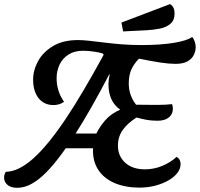

<svg xmlns="http://www.w3.org/2000/svg" viewBox="-90 -883 964 926"><path d="M-7.2 22.7Q-38.3 22.7 -54.3 8.3Q-70.3 -6 -70.3 -25.7Q-70.3 -33.8 -68.2 -40.9Q-66 -48 -62.3 -54.3Q-31.3 -54.7 2 -71Q35.3 -87.3 71.2 -119.4Q107 -151.5 145.8 -199.1Q184.5 -246.7 226.7 -309.5Q268.8 -372.3 314.4 -449.8Q360 -527.3 410 -618.8L405.2 -625.2Q389.7 -630.2 362.7 -634.2Q335.7 -638.2 309.8 -638.2Q268.7 -638.2 240.1 -619.8Q211.5 -601.5 197.2 -571.2Q183 -540.8 183 -505.3Q183 -475.7 191.7 -447.2Q200.3 -418.7 218.8 -392Q207.8 -383.8 194.4 -380Q181 -376.2 168.2 -376.2Q137.5 -376.2 115.4 -391.3Q93.3 -406.5 81.5 -434.2Q69.7 -461.8 69.7 -498Q69.7 -544.3 93.5 -588.1Q117.3 -631.8 165.7 -660.8Q214 -689.8 286.2 -689.8Q309.8 -689.8 341.9 -686.2Q374 -682.5 412.9 -677.8Q451.8 -673 496.8 -669.3Q541.7 -665.7 591.7 -665.7Q638.3 -665.7 677.7 -668.4Q717 -671.2 748.2 -676.3Q779.5 -681.5 801.8 -688.5Q824.2 -695.5 836.8 -704.8Q844.3 -696.3 849.1 -682.8Q853.8 -669.3 853.8 -655.8Q853.8 -636.3 844.5 -617.5Q835.2 -598.7 813.8 -586.8Q792.5 -575 756.7 -575Q725.5 -575 684.4 -581.2Q643.3 -587.5 580.2 -600Q554.3 -573.5 542.7 -545.8Q531 -518.2 531 -480.2Q531 -451.7 539.9 -426Q548.8 -400.3 566.3 -378L647.8 -377.2Q657.5 -377.2 673.6 -377.2Q689.7 -377.2 707.8 -378.1Q726 -379 740 -380.7Q741.8 -376.2 742.8 -370.1Q743.7 -364 743.7 -358.2Q743.7 -332.8 724.5 -316.8Q705.3 -300.7 669.7 -300.7Q639.3 -300.7 614.8 -305.4Q590.3 -310.2 568.3 -316.3Q524.5 -288.2 501.7 -255.8Q478.8 -223.5 478.8 -180.3Q478.8 -130 513.9 -98.2Q549 -66.3 609 -66.3Q653.8 -66.3 694.1 -83.6Q734.3 -100.8 761.3 -126.2Q771.7 -120.8 776.3 -111.9Q781 -103 781 -91.8Q781 -68.8 765.2 -48.6Q749.5 -28.3 721.7 -12.5Q693.8 3.3 658.3 12.6Q622.8 21.8 583.3 21.8Q513 21.8 461.2 -0.8Q409.5 -23.5 382.6 -66Q355.7 -108.5 358.8 -168H227.2Q183.8 -106.3 148.8 -68.4Q113.8 -30.5 85.8 -11Q57.7 8.5 35.2 15.6Q12.8 22.7 -7.2 22.7ZM274.7 -239H374.8Q390.5 -271.8 417.7 -303.1Q444.8 -334.3 489.7 -354.2Q460.7 -374.5 446.8 -405.6Q433 -436.7 433 -478Q433 -487 434.6 -499Q436.2 -511 439.2 -524H436.7Q393.3 -440.5 351.1 -366.5Q308.8 -292.5 274.7 -239ZM503.8 -731.5 495.8 -774.2 730.3 -863.3Q741.8 -855.8 746.9 -844.9Q752 -834 752 -818.2Q752 -784.8 731.2 -767.7Q710.3 -750.5 679.8 -744.8Q649.3 -739 618.8 -737.2Z"/></svg>

Font: Sansita Swashed Light
Style: Regular
Weight: 300
Designer: Pablo Cosgaya
Foundry: Omnibus-Type
Version: Version 1.003